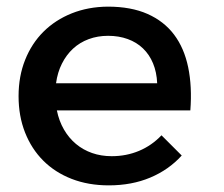

<svg xmlns="http://www.w3.org/2000/svg" viewBox="-20 -555 674 579"><path d="M151.5 -222Q158 -190 172.8 -164.5Q187.5 -139 209 -121Q230.5 -103 257.8 -93.5Q285 -84 317 -84Q361 -84 399.2 -100Q437.5 -116 467 -147L528 -86Q489 -43 433.2 -19.5Q377.5 4 308 4Q246.5 4 196.2 -15.5Q146 -35 110.5 -70.5Q75 -106 55.5 -155.5Q36 -205 36 -265Q36 -325 55.8 -374.5Q75.5 -424 111.2 -459.5Q147 -495 196.5 -514.8Q246 -534.5 305 -535Q375 -535 424.8 -513Q474.5 -491 505 -450.5Q535.5 -410 547.5 -352Q559.5 -294 554 -222ZM306 -447Q274.5 -447 247.5 -437Q220.5 -427 200.2 -408.2Q180 -389.5 166.8 -363.2Q153.5 -337 149 -304H454Q452.5 -337.5 441.5 -364Q430.5 -390.5 411.2 -409Q392 -427.5 365.2 -437.2Q338.5 -447 306 -447Z"/></svg>

Font: Argentum Sans
Style: Regular
Weight: 400
Designer: Julieta Ulanovsky, Owen Earl, Chris M. Simpson, Rasmus Andersson, Cristiano Sobral
Foundry: The Argentum Sans Project Authors
Version: Version 3.135; ttfautohint (v1.8.4.7-5d5b-dirty)